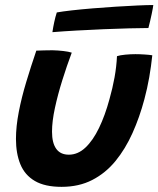

<svg xmlns="http://www.w3.org/2000/svg" viewBox="-20 -716 630 764"><path d="M445.5 -492.5Q457.5 -496.5 478.5 -498.5Q499.5 -500.5 519 -500.5Q535.5 -500.5 555 -499.2Q574.5 -498 586 -496Q581.5 -452.5 573.8 -408.2Q566 -364 554.5 -321Q535.5 -249.5 507.2 -186.5Q479 -123.5 439.5 -75.2Q400 -27 347 0.2Q294 27.5 225 27.5Q158.5 27.5 118.5 4Q78.5 -19.5 61 -62.5Q43.5 -105.5 43.5 -163Q43.5 -213 54.8 -271Q66 -329 84.8 -391Q103.5 -453 124.5 -514.5Q136.5 -515 155.2 -515.5Q174 -516 189 -516Q211 -515.5 232.2 -513Q253.5 -510.5 265.5 -506.5Q246 -454.5 228 -397Q210 -339.5 198.5 -286.2Q187 -233 187 -192Q187 -147 203.8 -123.8Q220.5 -100.5 254 -100.5Q290 -100.5 320 -128.8Q350 -157 374 -206.8Q398 -256.5 415.5 -321Q428 -365 435.8 -408Q443.5 -451 445.5 -492.5ZM570.5 -604.5Q540.5 -604.5 493.8 -603.2Q447 -602 392.8 -599.8Q338.5 -597.5 285 -594.5Q231.5 -591.5 188.5 -588Q191.5 -608 195.8 -628Q200 -648 206 -666.5Q228.5 -670.5 266.2 -674.8Q304 -679 349.8 -682.8Q395.5 -686.5 441.8 -689.5Q488 -692.5 527 -694.2Q566 -696 590 -696Q589 -686 583.5 -659.8Q578 -633.5 570.5 -604.5Z"/></svg>

Font: Grandstander Thin SemiBold
Style: Italic
Weight: 600
Italic angle: -15°
Version: Version 1.200